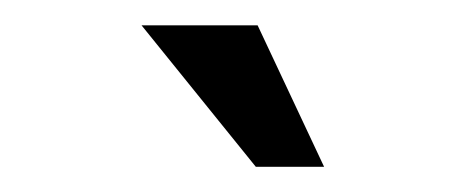

<svg xmlns="http://www.w3.org/2000/svg" viewBox="-20 -620 373 151"><path d="M182.6 -600.1H91.3L181.2 -488.8H234.9Z"/></svg>

Font: Saysettha
Style: Regular
Weight: 400
Designer: John M. Durdin
Foundry: Lao Script for Windows
Version: Version 2.201